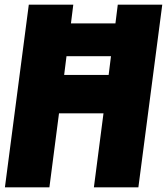

<svg xmlns="http://www.w3.org/2000/svg" viewBox="-20 -800 713 820"><path d="M571 0H381L422 -316H232L191 0H1L103 -780H293L283 -700H473L483 -780H673ZM444 -480 454 -560H264L254 -480Z"/></svg>

Font: Tanohe Sans ExtraBold
Style: Italic
Weight: 800
Designer: Village Type and Design LLC & Cristiano Sobral
Foundry: Cooper Hewitt Smithsonian Design Museum
Version: Version 1.00;September 29, 2021;FontCreator 13.0.0.2655 64-b